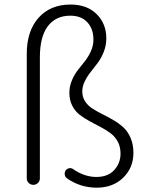

<svg xmlns="http://www.w3.org/2000/svg" viewBox="-20 -826 648 858"><path d="M280.3 -28.3Q271.5 -34.2 269.5 -44.4Q267.6 -54.7 273.4 -64.5Q279.3 -72.3 289.1 -74.2Q298.8 -76.2 306.6 -70.3Q357.4 -35.2 411.1 -35.2Q461.9 -35.2 490.2 -65.9Q518.6 -96.7 518.6 -139.6Q518.6 -169.9 506.3 -192.9Q494.1 -215.8 473.6 -231Q453.1 -246.1 428.7 -258.8Q404.3 -271.5 379.9 -284.7Q355.5 -297.9 335.4 -313.5Q315.4 -329.1 302.7 -354Q290 -378.9 290 -411.1Q290 -440.4 301.3 -466.8Q312.5 -493.2 328.1 -513.2Q343.8 -533.2 359.4 -552.7Q375 -572.3 386.2 -597.2Q397.5 -622.1 397.5 -649.4Q397.5 -697.3 370.1 -726.6Q342.8 -755.9 293.9 -755.9Q229.5 -755.9 193.8 -709Q158.2 -662.1 158.2 -569.3V-29.3Q158.2 -16.6 149.4 -8.3Q140.6 0 128.9 0Q117.2 0 108.4 -8.3Q99.6 -16.6 99.6 -29.3V-585Q99.6 -687.5 152.3 -746.6Q205.1 -805.7 294.9 -805.7Q369.1 -805.7 412.1 -762.7Q455.1 -719.7 455.1 -654.3Q455.1 -623 443.8 -594.7Q432.6 -566.4 417 -545.4Q401.4 -524.4 385.7 -504.9Q370.1 -485.4 358.9 -462.9Q347.7 -440.4 347.7 -417Q347.7 -392.6 360.4 -373Q373 -353.5 393.1 -340.8Q413.1 -328.1 437.5 -315.9Q461.9 -303.7 486.3 -289.6Q510.7 -275.4 530.8 -257.3Q550.8 -239.3 563.5 -210Q576.2 -180.7 576.2 -142.6Q576.2 -76.2 530.3 -31.7Q484.4 12.7 412.1 12.7Q339.8 12.7 280.3 -28.3Z"/></svg>

Font: Gen Jyuu Gothic Light
Style: Regular
Weight: 200
Designer: [Source Han Sans]
Ryoko NISHIZUKA  (kana & ideographs); Paul D. Hunt (Latin, Greek & Cyrillic); Wenlong ZHANG  (bopomofo
Version: Version 1.002.20150607